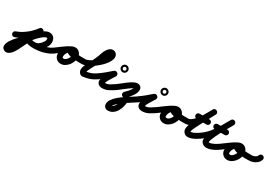

<svg xmlns="http://www.w3.org/2000/svg" viewBox="6 -1745 4642 3245"><g transform="rotate(30 2327.0 -123.0)"><path d="M34 54Q14 62 -5 53Q-24 44 -31 25Q-39 5 -30 -14Q-21 -33 -2 -40Q42 -56 79.5 -75.5Q117 -95 155 -123Q203 -157 244.5 -198.5Q286 -240 321 -287Q321 -287 321 -287Q321 -287 321 -287Q333 -304 353.5 -307Q374 -310 391 -297Q408 -285 411 -264.5Q414 -244 401 -227Q362 -174 315 -127Q268 -80 215 -41Q171 -9 127 13.5Q83 36 34 54Q34 54 34 54Q34 54 34 54ZM316 -280Q326 -299 345.5 -305Q365 -311 384 -302Q403 -292 409 -272.5Q415 -253 406 -234Q382 -187 358.5 -139.5Q335 -92 312 -45Q282 17 250.5 78.5Q219 140 190 202Q178 226 157.5 256.5Q137 287 110.5 311.5Q84 336 53 344Q22 352 -10 333Q-41 315 -48 287Q-55 259 -45 227.5Q-35 196 -16 164.5Q3 133 24.5 106.5Q46 80 62 64Q114 10 167.5 -42.5Q221 -95 269 -152Q291 -178 323 -210Q355 -242 393.5 -268.5Q432 -295 472.5 -306.5Q513 -318 551 -305Q551 -305 551 -305Q551 -305 551 -305Q592 -290 610 -254Q628 -218 626 -176Q624 -134 605 -101Q605 -101 605 -101Q605 -101 605 -101Q582 -61 548.5 -25Q515 11 473 34Q431 57 382 57Q382 57 381 57Q381 57 381 57Q337 56 293.5 46Q250 36 219 2Q205 -14 206 -34.5Q207 -55 222 -69Q238 -83 258.5 -82Q279 -81 293 -66Q308 -50 336 -47Q364 -44 383 -43Q383 -43 383 -43Q382 -44 382 -44Q411 -44 437 -61Q463 -78 483.5 -103Q504 -128 517 -151Q517 -151 517 -151Q517 -151 517 -151Q520 -156 523 -169Q526 -182 525.5 -194.5Q525 -207 517 -209Q517 -209 517 -209Q517 -209 517 -209Q501 -215 476 -201Q451 -187 424.5 -164.5Q398 -142 376.5 -120Q355 -98 347 -88Q297 -28 242.5 25.5Q188 79 134 134Q120 149 101.5 170.5Q83 192 68.5 215.5Q54 239 51 260Q52 260 51 258Q50 256 49 254Q46 249 42.5 247Q39 245 42 247Q45 249 37 247.5Q29 246 33 243Q47 235 58.5 220.5Q70 206 78 193Q90 175 98 158Q128 96 159.5 34.5Q191 -27 222 -89Q245 -137 268.5 -185Q292 -233 316 -280Q316 -280 316 -280Q316 -280 316 -280ZM222 -70Q238 -84 259 -82.5Q280 -81 294 -66Q305 -53 331 -48Q357 -43 388 -43Q419 -43 447.5 -45.5Q476 -48 491 -50Q491 -50 491 -50Q491 -50 491 -50Q537 -57 592 -74Q647 -91 686 -118Q686 -118 686 -118Q686 -118 686 -118Q703 -130 723.5 -126.5Q744 -123 756 -106Q768 -89 764.5 -68.5Q761 -48 744 -36Q695 -2 629.5 20Q564 42 505 50Q505 50 505 50Q505 50 505 50Q473 54 433.5 56.5Q394 59 353.5 56Q313 53 277.5 40.5Q242 28 218 2Q204 -14 205.5 -35Q207 -56 222 -70Z M674 -48Q662 -65 665.5 -85.5Q669 -106 686 -118Q750 -163 814 -212Q878 -261 947 -295Q947 -295 947 -295Q947 -295 947 -295Q966 -304 986 -297Q1006 -290 1015 -272Q1024 -253 1017 -233Q1010 -213 992 -204Q926 -172 865 -124.5Q804 -77 744 -36Q727 -24 706.5 -27.5Q686 -31 674 -48ZM948 -295Q967 -304 986.5 -297Q1006 -290 1015 -271Q1024 -252 1017 -232Q1010 -212 991 -204Q953 -186 929 -149Q905 -112 905 -71Q905 -46 929 -46Q951 -46 969.5 -60Q988 -74 1002.5 -95.5Q1017 -117 1025 -140.5Q1033 -164 1033 -183Q1033 -189 1028 -199.5Q1023 -210 1014 -210Q1006 -210 1003.5 -208Q1001 -206 1007 -212Q1009 -214 1011.5 -219Q1014 -224 1013 -221Q1013 -221 1013 -221Q1013 -221 1013 -221Q1013 -223 1013 -225Q1014 -233 1011 -240Q1010 -242 1007.5 -243.5Q1005 -245 1006 -246Q1006 -246 1021.5 -242Q1037 -238 1053 -234Q1069 -230 1072 -230Q1115 -224 1159 -223Q1203 -222 1246 -222Q1246 -222 1246 -222Q1246 -222 1246 -222Q1267 -221 1282 -206.5Q1297 -192 1297 -171Q1296 -150 1281.5 -135Q1267 -120 1246 -121Q1228 -121 1193.5 -120.5Q1159 -120 1117.5 -122.5Q1076 -125 1035 -132.5Q994 -140 963 -155Q932 -170 918 -194Q904 -218 917 -255Q917 -255 917 -255Q917 -255 917 -255Q928 -286 956 -298.5Q984 -311 1014 -311Q1048 -311 1075 -292.5Q1102 -274 1118 -245Q1134 -216 1134 -183Q1134 -143 1118.5 -101Q1103 -59 1075 -24Q1047 11 1009.5 33Q972 55 929 55Q894 55 865.5 38Q837 21 820.5 -7.5Q804 -36 804 -71Q804 -118 822.5 -162Q841 -206 873 -241Q905 -276 948 -295Q948 -295 948 -295Q948 -295 948 -295Z M1246 -121Q1225 -120 1210.5 -135Q1196 -150 1196 -171Q1195 -192 1210 -206.5Q1225 -221 1246 -221Q1286 -222 1329.5 -244.5Q1373 -267 1414 -301.5Q1455 -336 1489.5 -373.5Q1524 -411 1545 -442Q1551 -450 1562.5 -468Q1574 -486 1574 -497Q1574 -502 1575 -499Q1576 -496 1579 -493Q1580 -492 1582 -492Q1583 -491 1583 -491Q1580 -491 1572.5 -480Q1565 -469 1557 -453Q1549 -437 1542 -422Q1535 -407 1533 -400Q1519 -355 1500.5 -311Q1482 -267 1461 -224Q1454 -210 1440.5 -184.5Q1427 -159 1411.5 -130Q1396 -101 1385.5 -75.5Q1375 -50 1375 -36Q1375 -32 1372.5 -37Q1370 -42 1365 -43Q1364 -44 1358 -44Q1352 -44 1358 -44Q1358 -44 1355 -44Q1351 -44 1352 -44Q1411 -51 1457 -67Q1503 -83 1554 -118Q1554 -118 1554 -118Q1554 -118 1554 -118Q1571 -130 1591.5 -126.5Q1612 -123 1624 -106Q1636 -89 1632.5 -68.5Q1629 -48 1612 -36Q1551 7 1493.5 27Q1436 47 1364 56Q1364 56 1361 56Q1358 57 1358 57Q1320 57 1297 28.5Q1274 0 1274 -36Q1274 -69 1289.5 -106.5Q1305 -144 1325 -180.5Q1345 -217 1359 -246Q1381 -291 1401.5 -336.5Q1422 -382 1437 -430Q1444 -454 1457 -482Q1470 -510 1488.5 -535Q1507 -560 1530.5 -576Q1554 -592 1583 -592Q1624 -592 1649.5 -564.5Q1675 -537 1675 -497Q1675 -461 1653 -419Q1631 -377 1594.5 -335Q1558 -293 1512 -254.5Q1466 -216 1418 -186Q1370 -156 1325 -138.5Q1280 -121 1246 -121Q1246 -121 1246 -121Q1246 -121 1246 -121Z M1612 -35Q1594 -24 1573.5 -27.5Q1553 -31 1541 -48Q1530 -66 1533.5 -86.5Q1537 -107 1554 -119Q1611 -158 1665.5 -202.5Q1720 -247 1771 -293Q1787 -307 1805.5 -305.5Q1824 -304 1837 -293Q1850 -282 1854.5 -264.5Q1859 -247 1848 -229Q1828 -197 1807.5 -165.5Q1787 -134 1769 -101Q1762 -89 1756 -76.5Q1750 -64 1746 -50Q1743 -42 1741 -34Q1741 -30 1741 -29Q1736 -39 1732.5 -39Q1729 -39 1742 -39Q1791 -39 1835 -65.5Q1879 -92 1917 -118Q1917 -118 1917 -118Q1917 -118 1917 -118Q1934 -130 1954.5 -126.5Q1975 -123 1987 -106Q1999 -89 1995.5 -68.5Q1992 -48 1975 -36Q1923 1 1865.5 31Q1808 61 1742 61Q1719 61 1697.5 54Q1676 47 1660 29Q1640 5 1639.5 -26.5Q1639 -58 1652.5 -93Q1666 -128 1686.5 -162.5Q1707 -197 1727.5 -228Q1748 -259 1762 -281Q1773 -300 1792.5 -297.5Q1812 -295 1828 -282Q1843 -269 1849 -250.5Q1855 -232 1839 -217Q1785 -169 1728 -122.5Q1671 -76 1612 -35Q1612 -35 1612 -35Q1612 -35 1612 -35ZM1906 -446Q1895 -444 1888 -437Q1881 -430 1879 -419Q1879 -417 1879 -415Q1879 -413 1879 -414Q1879 -415 1879 -413Q1879 -411 1879 -409Q1881 -398 1888 -391Q1895 -384 1906 -382Q1908 -382 1910 -382Q1912 -382 1911 -382Q1910 -382 1912 -382Q1914 -382 1916 -382Q1927 -384 1934 -391Q1941 -398 1943 -409Q1943 -411 1943 -413Q1943 -415 1943 -414Q1943 -413 1943 -415Q1943 -417 1943 -419Q1941 -430 1934 -437Q1927 -444 1916 -446Q1914 -446 1912 -446.5Q1910 -447 1911 -447Q1912 -447 1910 -446.5Q1908 -446 1906 -446ZM1842 -414Q1842 -442 1862.5 -462.5Q1883 -483 1911 -483Q1939 -483 1959 -462.5Q1979 -442 1979 -414Q1979 -386 1959 -366Q1939 -346 1911 -346Q1883 -346 1862.5 -366Q1842 -386 1842 -414Z M1904 -47Q1892 -64 1895.5 -84.5Q1899 -105 1916 -117Q1946 -138 1985.5 -170.5Q2025 -203 2067.5 -234.5Q2110 -266 2151.5 -288Q2193 -310 2228 -310Q2263 -310 2287 -288.5Q2311 -267 2311 -230Q2311 -186 2288.5 -144.5Q2266 -103 2233.5 -66.5Q2201 -30 2172 0Q2157 15 2136 15Q2115 15 2100 0Q2086 -15 2086 -36Q2086 -57 2100 -72Q2118 -90 2144.5 -117Q2171 -144 2190.5 -174Q2210 -204 2210 -230Q2210 -232 2210.5 -228.5Q2211 -225 2212 -224Q2216 -215 2224 -210Q2225 -210 2227.5 -209.5Q2230 -209 2228 -209Q2214 -209 2189.5 -194.5Q2165 -180 2134.5 -157.5Q2104 -135 2073 -111Q2042 -87 2015.5 -66Q1989 -45 1974 -34Q1957 -22 1936.5 -26Q1916 -30 1904 -47ZM2090 -15Q2081 -34 2088.5 -53.5Q2096 -73 2115 -82Q2151 -98 2178 -86Q2205 -74 2220 -45Q2235 -16 2235 17Q2235 66 2223 122.5Q2211 179 2184.5 228.5Q2158 278 2115 309.5Q2072 341 2012 341Q1979 341 1955.5 316.5Q1932 292 1932 259Q1932 214 1961.5 170Q1991 126 2038 85Q2085 44 2139.5 7.5Q2194 -29 2245.5 -61Q2297 -93 2333 -118Q2350 -130 2370.5 -126.5Q2391 -123 2403 -106Q2415 -89 2411.5 -68.5Q2408 -48 2391 -36Q2365 -18 2321.5 9.5Q2278 37 2228.5 70Q2179 103 2134.5 137.5Q2090 172 2061.5 203.5Q2033 235 2033 259Q2033 257 2033 256Q2032 253 2031 251Q2027 243 2018 241Q2016 240 2014 240Q2013 240 2012 240Q2047 240 2071 215.5Q2095 191 2108.5 154.5Q2122 118 2128 80.5Q2134 43 2134 17Q2134 11 2133 6Q2132 0 2134 3.5Q2136 7 2141 9Q2147 12 2153 11Q2154 11 2156 10Q2158 9 2157 10Q2138 19 2118.5 11.5Q2099 4 2090 -15Z M2391 -35Q2373 -24 2352.5 -27.5Q2332 -31 2320 -48Q2309 -66 2312.5 -86.5Q2316 -107 2333 -119Q2390 -158 2444.5 -202.5Q2499 -247 2550 -293Q2566 -307 2584.5 -305.5Q2603 -304 2616 -293Q2629 -282 2633.5 -264.5Q2638 -247 2627 -229Q2607 -197 2586.5 -165.5Q2566 -134 2548 -101Q2541 -89 2535 -76.5Q2529 -64 2525 -50Q2522 -42 2520 -34Q2520 -30 2520 -29Q2515 -39 2511.5 -39Q2508 -39 2521 -39Q2570 -39 2614 -65.5Q2658 -92 2696 -118Q2696 -118 2696 -118Q2696 -118 2696 -118Q2713 -130 2733.5 -126.5Q2754 -123 2766 -106Q2778 -89 2774.5 -68.5Q2771 -48 2754 -36Q2702 1 2644.5 31Q2587 61 2521 61Q2498 61 2476.5 54Q2455 47 2439 29Q2419 5 2418.5 -26.5Q2418 -58 2431.5 -93Q2445 -128 2465.5 -162.5Q2486 -197 2506.5 -228Q2527 -259 2541 -281Q2552 -300 2571.5 -297.5Q2591 -295 2607 -282Q2622 -269 2628 -250.5Q2634 -232 2618 -217Q2564 -169 2507 -122.5Q2450 -76 2391 -35Q2391 -35 2391 -35Q2391 -35 2391 -35ZM2685 -446Q2674 -444 2667 -437Q2660 -430 2658 -419Q2658 -417 2658 -415Q2658 -413 2658 -414Q2658 -415 2658 -413Q2658 -411 2658 -409Q2660 -398 2667 -391Q2674 -384 2685 -382Q2687 -382 2689 -382Q2691 -382 2690 -382Q2689 -382 2691 -382Q2693 -382 2695 -382Q2706 -384 2713 -391Q2720 -398 2722 -409Q2722 -411 2722 -413Q2722 -415 2722 -414Q2722 -413 2722 -415Q2722 -417 2722 -419Q2720 -430 2713 -437Q2706 -444 2695 -446Q2693 -446 2691 -446.5Q2689 -447 2690 -447Q2691 -447 2689 -446.5Q2687 -446 2685 -446ZM2621 -414Q2621 -442 2641.5 -462.5Q2662 -483 2690 -483Q2718 -483 2738 -462.5Q2758 -442 2758 -414Q2758 -386 2738 -366Q2718 -346 2690 -346Q2662 -346 2641.5 -366Q2621 -386 2621 -414Z M2684 -48Q2672 -65 2675.5 -85.5Q2679 -106 2696 -118Q2760 -163 2824 -212Q2888 -261 2957 -295Q2957 -295 2957 -295Q2957 -295 2957 -295Q2976 -304 2996 -297Q3016 -290 3025 -272Q3034 -253 3027 -233Q3020 -213 3002 -204Q2936 -172 2875 -124.5Q2814 -77 2754 -36Q2737 -24 2716.5 -27.5Q2696 -31 2684 -48ZM2958 -295Q2977 -304 2996.5 -297Q3016 -290 3025 -271Q3034 -252 3027 -232Q3020 -212 3001 -204Q2963 -186 2939 -149Q2915 -112 2915 -71Q2915 -46 2939 -46Q2961 -46 2979.5 -60Q2998 -74 3012.5 -95.5Q3027 -117 3035 -140.5Q3043 -164 3043 -183Q3043 -189 3038 -199.5Q3033 -210 3024 -210Q3016 -210 3013.5 -208Q3011 -206 3017 -212Q3019 -214 3021.5 -219Q3024 -224 3023 -221Q3023 -221 3023 -221Q3023 -221 3023 -221Q3023 -223 3023 -225Q3024 -233 3021 -240Q3020 -242 3017.5 -243.5Q3015 -245 3016 -246Q3016 -246 3031.5 -242Q3047 -238 3063 -234Q3079 -230 3082 -230Q3125 -224 3169 -223Q3213 -222 3256 -222Q3256 -222 3256 -222Q3256 -222 3256 -222Q3277 -221 3292 -206.5Q3307 -192 3307 -171Q3306 -150 3291.5 -135Q3277 -120 3256 -121Q3238 -121 3203.5 -120.5Q3169 -120 3127.5 -122.5Q3086 -125 3045 -132.5Q3004 -140 2973 -155Q2942 -170 2928 -194Q2914 -218 2927 -255Q2927 -255 2927 -255Q2927 -255 2927 -255Q2938 -286 2966 -298.5Q2994 -311 3024 -311Q3058 -311 3085 -292.5Q3112 -274 3128 -245Q3144 -216 3144 -183Q3144 -143 3128.5 -101Q3113 -59 3085 -24Q3057 11 3019.5 33Q2982 55 2939 55Q2904 55 2875.5 38Q2847 21 2830.5 -7.5Q2814 -36 2814 -71Q2814 -118 2832.5 -162Q2851 -206 2883 -241Q2915 -276 2958 -295Q2958 -295 2958 -295Q2958 -295 2958 -295Z M3206 -171Q3205 -192 3220 -206.5Q3235 -221 3256 -221Q3290 -222 3325 -248.5Q3360 -275 3393.5 -317Q3427 -359 3456 -406Q3485 -453 3507.5 -494Q3530 -535 3544 -560Q3555 -582 3575 -585.5Q3595 -589 3612 -580Q3629 -572 3636.5 -553Q3644 -534 3632 -512Q3588 -429 3543 -346.5Q3498 -264 3457 -179Q3449 -162 3437 -139Q3425 -116 3416 -92Q3407 -68 3407 -48Q3407 -48 3408 -48Q3432 -48 3460.5 -60Q3489 -72 3516 -88.5Q3543 -105 3561 -118Q3578 -130 3598.5 -126.5Q3619 -123 3631 -106Q3643 -89 3639.5 -68.5Q3636 -48 3619 -36Q3591 -16 3555.5 4.5Q3520 25 3482 39Q3444 53 3408 53Q3366 53 3336 23.5Q3306 -6 3306 -48Q3306 -84 3320.5 -123.5Q3335 -163 3354.5 -201.5Q3374 -240 3390 -270Q3427 -344 3466 -416Q3505 -488 3544 -560Q3555 -582 3575 -585.5Q3595 -589 3612 -580Q3629 -572 3636.5 -553Q3644 -534 3632 -512Q3611 -473 3583 -421.5Q3555 -370 3520.5 -317.5Q3486 -265 3445 -220.5Q3404 -176 3356.5 -148.5Q3309 -121 3256 -121Q3235 -120 3220.5 -135Q3206 -150 3206 -171ZM3389 -289Q3368 -289 3353.5 -304Q3339 -319 3339 -340Q3339 -361 3353.5 -375.5Q3368 -390 3389 -390Q3437 -390 3484.5 -390Q3532 -390 3580 -390Q3580 -390 3580 -390Q3580 -390 3580 -390Q3601 -390 3616 -375.5Q3631 -361 3631 -340Q3631 -319 3616 -304Q3601 -289 3580 -289Q3532 -289 3484.5 -289Q3437 -289 3389 -289Q3389 -289 3389 -289Q3389 -289 3389 -289Z M3549 -48Q3537 -65 3540.5 -85.5Q3544 -106 3561 -118Q3642 -175 3699.5 -246Q3757 -317 3804 -397Q3851 -477 3898 -561Q3910 -583 3930 -586Q3950 -589 3967 -580Q3983 -571 3990.5 -552Q3998 -533 3986 -511Q3975 -492 3954.5 -456.5Q3934 -421 3908.5 -376Q3883 -331 3857 -282.5Q3831 -234 3809.5 -188Q3788 -142 3774.5 -105.5Q3761 -69 3761 -48Q3761 -48 3762.5 -48Q3764 -48 3772 -48Q3799 -48 3828.5 -59.5Q3858 -71 3886 -87.5Q3914 -104 3935 -118Q3952 -130 3972.5 -126.5Q3993 -123 4005 -106Q4017 -89 4013.5 -68.5Q4010 -48 3993 -36Q3963 -14 3926 6Q3889 26 3849.5 39.5Q3810 53 3772 53Q3728 53 3694 26Q3660 -1 3660 -48Q3660 -83 3678.5 -136Q3697 -189 3726.5 -249.5Q3756 -310 3789 -370Q3822 -430 3851.5 -480Q3881 -530 3898 -561Q3910 -583 3930 -586Q3950 -589 3967 -580Q3983 -571 3990.5 -552Q3998 -533 3986 -511Q3935 -420 3884 -334.5Q3833 -249 3769.5 -173Q3706 -97 3619 -36Q3602 -24 3581.5 -27.5Q3561 -31 3549 -48ZM3743 -290Q3722 -290 3707 -304.5Q3692 -319 3692 -340Q3692 -361 3707 -376Q3722 -391 3743 -391Q3791 -391 3838.5 -391Q3886 -391 3934 -391Q3934 -391 3934 -391Q3934 -391 3934 -391Q3955 -391 3969.5 -376Q3984 -361 3984 -340Q3984 -319 3969.5 -304.5Q3955 -290 3934 -290Q3886 -290 3838.5 -290Q3791 -290 3743 -290Q3743 -290 3743 -290Q3743 -290 3743 -290Z M3923 -48Q3911 -65 3914.5 -85.5Q3918 -106 3935 -118Q3999 -163 4063 -212Q4127 -261 4196 -295Q4196 -295 4196 -295Q4196 -295 4196 -295Q4215 -304 4235 -297Q4255 -290 4264 -272Q4273 -253 4266 -233Q4259 -213 4241 -204Q4175 -172 4114 -124.5Q4053 -77 3993 -36Q3976 -24 3955.5 -27.5Q3935 -31 3923 -48ZM4197 -295Q4216 -304 4235.5 -297Q4255 -290 4264 -271Q4273 -252 4266 -232Q4259 -212 4240 -204Q4202 -186 4178 -149Q4154 -112 4154 -71Q4154 -46 4178 -46Q4200 -46 4218.5 -60Q4237 -74 4251.5 -95.5Q4266 -117 4274 -140.5Q4282 -164 4282 -183Q4282 -189 4277 -199.5Q4272 -210 4263 -210Q4255 -210 4252.5 -208Q4250 -206 4256 -212Q4258 -214 4260.5 -219Q4263 -224 4262 -221Q4262 -221 4262 -221Q4262 -221 4262 -221Q4262 -223 4262 -225Q4263 -233 4260 -240Q4259 -242 4256.5 -243.5Q4254 -245 4255 -246Q4255 -246 4270.5 -242Q4286 -238 4302 -234Q4318 -230 4321 -230Q4364 -224 4408 -223Q4452 -222 4495 -222Q4495 -222 4495 -222Q4495 -222 4495 -222Q4516 -221 4531 -206.5Q4546 -192 4546 -171Q4545 -150 4530.5 -135Q4516 -120 4495 -121Q4477 -121 4442.5 -120.5Q4408 -120 4366.5 -122.5Q4325 -125 4284 -132.5Q4243 -140 4212 -155Q4181 -170 4167 -194Q4153 -218 4166 -255Q4166 -255 4166 -255Q4166 -255 4166 -255Q4177 -286 4205 -298.5Q4233 -311 4263 -311Q4297 -311 4324 -292.5Q4351 -274 4367 -245Q4383 -216 4383 -183Q4383 -143 4367.5 -101Q4352 -59 4324 -24Q4296 11 4258.5 33Q4221 55 4178 55Q4143 55 4114.5 38Q4086 21 4069.5 -7.5Q4053 -36 4053 -71Q4053 -118 4071.5 -162Q4090 -206 4122 -241Q4154 -276 4197 -295Q4197 -295 4197 -295Q4197 -295 4197 -295Z M4494 -121Q4473 -121 4458.5 -136Q4444 -151 4445 -172Q4445 -193 4460 -207.5Q4475 -222 4496 -221Q4528 -221 4561 -235.5Q4594 -250 4607 -283Q4615 -302 4634 -310.5Q4653 -319 4673 -311Q4692 -303 4700.5 -284Q4709 -265 4701 -245Q4685 -204 4652.5 -176Q4620 -148 4578.5 -134Q4537 -120 4494 -121Q4494 -121 4494 -121Q4494 -121 4494 -121Z"/></g></svg>

Font: FRB American Cursive Ultra
Style: Bold Italic
Weight: 1000
Italic angle: -25°
Version: Version 2.0;Modular Font Editor K font №1